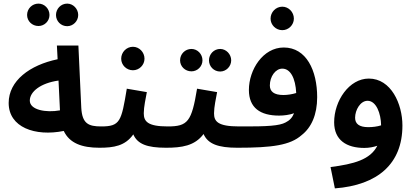

<svg xmlns="http://www.w3.org/2000/svg" viewBox="-20 -813 2296 1063"><path d="M193 -669C226 -669 254 -696 254 -730C254 -765 226 -793 193 -793C158 -793 130 -765 130 -730C130 -696 158 -669 193 -669ZM352 -668C385 -668 413 -696 413 -730C413 -764 385 -793 352 -793C317 -793 290 -764 290 -730C290 -696 317 -668 352 -668Z M530 5C573 5 598 -22 598 -56C598 -88 581 -113 540 -113C469 -113 435 -129 430 -216L414 -561H295L299 -485C145 -453 28 -366 28 -243C28 -108 174 -56 333 -88C365 -20 434 5 530 5ZM145 -256C145 -305 204 -353 304 -367L312 -202C235 -188 145 -204 145 -256Z M716 -424C751 -424 780 -453 780 -488C780 -524 751 -554 716 -554C680 -554 651 -524 651 -488C651 -453 680 -424 716 -424Z M530 5C610 5 673 -5 718 -69C741 -16 793 5 899 5C942 5 967 -22 967 -56C967 -88 950 -113 909 -113C797 -113 776 -141 776 -186C776 -221 787 -270 793 -303L682 -322C652 -140 645 -113 540 -113Z M1040 -418C1073 -418 1101 -445 1101 -479C1101 -514 1073 -542 1040 -542C1005 -542 977 -514 977 -479C977 -445 1005 -418 1040 -418ZM1199 -417C1232 -417 1260 -445 1260 -479C1260 -513 1232 -542 1199 -542C1164 -542 1137 -513 1137 -479C1137 -445 1164 -417 1199 -417Z M899 5C985 5 1058 -5 1107 -71C1131 -16 1188 5 1294 5C1338 5 1363 -22 1363 -56C1363 -88 1346 -113 1304 -113C1185 -113 1165 -141 1165 -186C1165 -221 1176 -270 1182 -303L1071 -322C1041 -140 1020 -113 909 -113Z M1543 -646C1578 -646 1607 -675 1607 -710C1607 -746 1578 -776 1543 -776C1507 -776 1478 -746 1478 -710C1478 -675 1507 -646 1543 -646Z M1294 5C1488 5 1587 -9 1650 -65C1704 -107 1736 -178 1736 -275C1736 -423 1676 -550 1551 -550C1436 -550 1358 -427 1358 -315C1358 -216 1421 -173 1525 -173C1553 -173 1582 -177 1608 -186C1598 -161 1583 -146 1561 -135C1527 -117 1466 -112 1304 -113ZM1474 -340C1474 -389 1505 -433 1543 -433C1588 -433 1616 -380 1620 -298C1597 -291 1572 -287 1549 -287C1496 -287 1474 -307 1474 -340Z M1834 230C2071 212 2208 94 2208 -118C2208 -238 2145 -378 2022 -378C1913 -378 1830 -255 1830 -136C1830 -37 1899 6 1997 6C2024 6 2048 1 2069 -6C2030 71 1940 95 1810 112ZM1946 -161C1946 -204 1975 -255 2015 -255C2063 -255 2089 -185 2090 -119C2068 -112 2042 -109 2019 -109C1968 -109 1946 -128 1946 -161Z"/></svg>

Font: Noto Sans Arabic SemBd
Style: Regular
Weight: 600
Designer: Monotype Design Team, Nadine Chahine, Nizar Qandah and Khaled Hosny
Foundry: Monotype Imaging Inc.
Version: Version 2.012